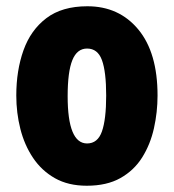

<svg xmlns="http://www.w3.org/2000/svg" viewBox="-20 -583 556 613"><path d="M483 -278Q483 -225 471.5 -173.5Q460 -122 434 -80.5Q408 -39 364.5 -14.5Q321 10 257 10Q198 10 155.5 -14Q113 -38 85.5 -79Q58 -120 45 -171.5Q32 -223 32 -278Q32 -358 55 -422.5Q78 -487 128 -525Q178 -563 259 -563Q360 -563 421.5 -489Q483 -415 483 -278ZM196 -276Q196 -125 258 -125Q292 -125 305.5 -163.5Q319 -202 319 -278Q319 -354 305.5 -391Q292 -428 258 -428Q226 -428 211 -391Q196 -354 196 -276Z"/></svg>

Font: Noto Sans Gujarati UI ExtraCondensed Black
Style: Regular
Weight: 900
Width: 2
Designer: Jelle Bosma - Monotype Design Team, Universal Thirst
Foundry: Monotype Imaging Inc.
Version: Version 2.106; ttfautohint (v1.8.4.7-5d5b)